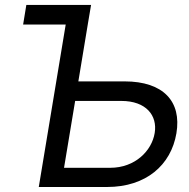

<svg xmlns="http://www.w3.org/2000/svg" viewBox="-20 -747 754 767"><path d="M343.8 -727.3H85.2L72.4 -649.1H242.5L134.9 0H407.7C563.9 0 663.4 -88.1 684.7 -214.5C706 -340.9 633.5 -421.9 477.3 -421.9H293L330.6 -649.1ZM235.8 -76.7 280.2 -343.8H464.5C563.9 -343.8 609.4 -285.5 598 -215.9C586.6 -144.9 519.9 -76.7 420.5 -76.7Z"/></svg>

Font: Magic Ui Pro
Style: Italic
Weight: 400
Italic angle: -9.39999°
Designer: Stefan Endress, Andreas Faust
Version: Version 1.000;FEAKit 1.0